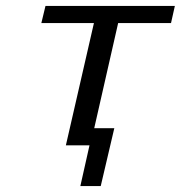

<svg xmlns="http://www.w3.org/2000/svg" viewBox="-20 -492 612 650"><path d="M120 -414 134 -472H572L559 -414H380L299 -58H367L321 138H252L283 0H203L298 -414Z"/></svg>

Font: Coval
Style: Light Italic
Weight: 300
Foundry: Context Ltd
Version: Version 001.000